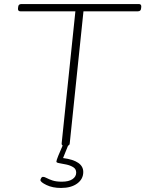

<svg xmlns="http://www.w3.org/2000/svg" viewBox="-20 -720 719 950"><path d="M300 2Q284 2 285 -10L353 -664H81Q68 -664 69 -678L70 -686Q71 -700 86 -700H667Q680 -700 679 -686L678 -678Q677 -664 662 -664H393L325 -10Q324 2 308 2ZM282 210Q240 210 210 195.5Q180 181 180 171Q180 168 183.5 161.5Q187 155 193 155Q200 155 211 161Q222 167 240 173Q258 179 286 179Q320 179 338.5 166.5Q357 154 357 134Q357 116 342 107Q327 98 308 94Q289 90 274 87.5Q259 85 259 80Q259 74 268 51.5Q277 29 290 0H317L292 62Q392 75 392 131Q392 166 362 188Q332 210 282 210Z"/></svg>

Font: Asap Expanded Expanded Thin
Style: Italic
Weight: 100
Width: 7
Italic angle: -6°
Designer: Pablo Cosgaya
Foundry: Omnibus-Type
Version: Version 3.001; ttfautohint (v1.8.4.7-5d5b)